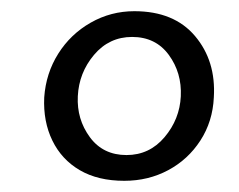

<svg xmlns="http://www.w3.org/2000/svg" viewBox="-20 -736 427 343"><path d="M220 -716Q291 -716 328.5 -671.5Q366 -627 362 -562Q360 -519 338 -485Q316 -451 280.5 -432Q245 -413 202 -413Q155 -413 122.5 -432Q90 -451 73.5 -485Q57 -519 59 -562Q62 -605 84 -640Q106 -675 142 -695.5Q178 -716 220 -716ZM216 -670Q175 -670 148 -638Q121 -606 119 -564Q117 -523 140.5 -491Q164 -459 206 -459Q247 -459 274 -491Q301 -523 303 -564Q305 -606 281.5 -638Q258 -670 216 -670Z"/></svg>

Font: Lora
Style: Italic
Weight: 400
Italic angle: -3°
Designer: Olga Karpushina, Alexei Vanyashin (Cyrillic)
Foundry: Cyreal
Version: Version 3.008